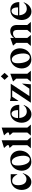

<svg xmlns="http://www.w3.org/2000/svg" viewBox="1924 -2695 785 4673"><g transform="rotate(-90 2316.5 -358.5)"><path d="M407 -330Q394 -357 378.5 -379.5Q363 -402 344 -419Q325 -436 302 -445.5Q279 -455 250 -455Q221 -455 201 -443Q181 -431 168.5 -411Q156 -391 150.5 -366.5Q145 -342 145 -316Q145 -258 157 -218Q169 -178 189.5 -153Q210 -128 237 -117.5Q264 -107 294 -107Q320 -107 342.5 -116Q365 -125 382 -138.5Q399 -152 411 -168Q423 -184 427 -197L438 -193Q430 -163 413 -127Q396 -91 370 -60Q344 -29 308 -8.5Q272 12 225 12Q176 12 139.5 -8Q103 -28 78.5 -61.5Q54 -95 42 -137.5Q30 -180 30 -225Q30 -270 44.5 -317Q59 -364 90.5 -402.5Q122 -441 172 -465.5Q222 -490 294 -490H414V-330Z M988 -267Q988 -219 971.5 -169Q955 -119 921.5 -79Q888 -39 836.5 -13.5Q785 12 715 12Q662 12 621.5 -8Q581 -28 553.5 -60.5Q526 -93 512 -135.5Q498 -178 498 -223Q498 -271 514.5 -321Q531 -371 565 -411Q599 -451 650 -476.5Q701 -502 771 -502Q824 -502 864.5 -482Q905 -462 932.5 -429.5Q960 -397 974 -354.5Q988 -312 988 -267ZM717 -464Q686 -464 667.5 -449Q649 -434 639.5 -411.5Q630 -389 627.5 -363Q625 -337 625 -314Q625 -256 635.5 -203.5Q646 -151 664.5 -111.5Q683 -72 710 -49Q737 -26 770 -26Q798 -26 816 -42Q834 -58 844.5 -81.5Q855 -105 859 -131Q863 -157 863 -176Q863 -235 852.5 -287Q842 -339 823 -378.5Q804 -418 777 -441Q750 -464 717 -464Z M1119 -440 1051 -517 1119 -538V-576L1051 -653L1239 -710V-86L1313 0H1045L1119 -86Z M1427 -440 1359 -517 1427 -538V-576L1359 -653L1547 -710V-86L1621 0H1353L1427 -86Z M2102 -282H1781Q1785 -234 1799.5 -199Q1814 -164 1835 -142Q1856 -120 1883 -109.5Q1910 -99 1939 -99Q1965 -99 1988 -105Q2011 -111 2030 -121.5Q2049 -132 2062.5 -145.5Q2076 -159 2082 -175L2097 -169Q2084 -135 2063.5 -102Q2043 -69 2015 -43.5Q1987 -18 1951.5 -2Q1916 14 1871 14Q1822 14 1784 -6Q1746 -26 1719.5 -59.5Q1693 -93 1679.5 -135.5Q1666 -178 1666 -223Q1666 -271 1681 -320.5Q1696 -370 1726.5 -410Q1757 -450 1802.5 -475Q1848 -500 1909 -500Q1999 -500 2050 -443.5Q2101 -387 2102 -285L2103 -283H2102ZM1973 -321Q1973 -361 1965.5 -389.5Q1958 -418 1946 -436Q1934 -454 1918.5 -462Q1903 -470 1886 -470Q1858 -470 1837.5 -455Q1817 -440 1804 -417Q1791 -394 1785 -368Q1779 -342 1779 -319V-312H1973Z M2602 0H2153L2454 -454H2299L2200 -304H2194V-508L2280 -490H2616L2315 -36H2496L2613 -209L2619 -207L2602 -15Z M2795 -731 2880 -639 2795 -546 2709 -639ZM2858 -500V-86L2932 0H2664L2738 -86V-356L2670 -433Z M3477 -267Q3477 -219 3460.5 -169Q3444 -119 3410.5 -79Q3377 -39 3325.5 -13.5Q3274 12 3204 12Q3151 12 3110.5 -8Q3070 -28 3042.5 -60.5Q3015 -93 3001 -135.5Q2987 -178 2987 -223Q2987 -271 3003.5 -321Q3020 -371 3054 -411Q3088 -451 3139 -476.5Q3190 -502 3260 -502Q3313 -502 3353.5 -482Q3394 -462 3421.5 -429.5Q3449 -397 3463 -354.5Q3477 -312 3477 -267ZM3206 -464Q3175 -464 3156.5 -449Q3138 -434 3128.5 -411.5Q3119 -389 3116.5 -363Q3114 -337 3114 -314Q3114 -256 3124.5 -203.5Q3135 -151 3153.5 -111.5Q3172 -72 3199 -49Q3226 -26 3259 -26Q3287 -26 3305 -42Q3323 -58 3333.5 -81.5Q3344 -105 3348 -131Q3352 -157 3352 -176Q3352 -235 3341.5 -287Q3331 -339 3312 -378.5Q3293 -418 3266 -441Q3239 -464 3206 -464Z M3853 0 3925 -86V-308Q3925 -337 3922 -360Q3919 -383 3910 -399.5Q3901 -416 3883.5 -425Q3866 -434 3837 -434Q3809 -434 3781.5 -420.5Q3754 -407 3730 -375V-86L3802 0H3534L3610 -86V-356L3542 -433L3730 -500V-409Q3760 -456 3805 -479Q3850 -502 3895 -502Q3933 -502 3961.5 -490Q3990 -478 4008.5 -457Q4027 -436 4036 -406.5Q4045 -377 4045 -342V-86L4121 0Z M4602 -282H4281Q4285 -234 4299.5 -199Q4314 -164 4335 -142Q4356 -120 4383 -109.5Q4410 -99 4439 -99Q4465 -99 4488 -105Q4511 -111 4530 -121.5Q4549 -132 4562.5 -145.5Q4576 -159 4582 -175L4597 -169Q4584 -135 4563.5 -102Q4543 -69 4515 -43.5Q4487 -18 4451.5 -2Q4416 14 4371 14Q4322 14 4284 -6Q4246 -26 4219.5 -59.5Q4193 -93 4179.5 -135.5Q4166 -178 4166 -223Q4166 -271 4181 -320.5Q4196 -370 4226.5 -410Q4257 -450 4302.5 -475Q4348 -500 4409 -500Q4499 -500 4550 -443.5Q4601 -387 4602 -285L4603 -283H4602ZM4473 -321Q4473 -361 4465.5 -389.5Q4458 -418 4446 -436Q4434 -454 4418.5 -462Q4403 -470 4386 -470Q4358 -470 4337.5 -455Q4317 -440 4304 -417Q4291 -394 4285 -368Q4279 -342 4279 -319V-312H4473Z"/></g></svg>

Font: Bluu Next Cyrillic
Style: Bold
Weight: 700
Designer: Igor Stepanchenko
Foundry: Igor Stepanchenko
Version: Version 1.000